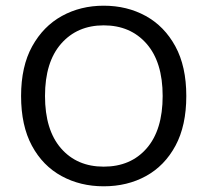

<svg xmlns="http://www.w3.org/2000/svg" viewBox="-20 -641 729 674"><path d="M634 -304Q634 -200 596 -129.5Q558 -59 492.5 -23Q427 13 344 13Q262 13 196 -23Q130 -59 92 -129.5Q54 -200 54 -304Q54 -408 93 -478.5Q132 -549 197.5 -585Q263 -621 344 -621Q426 -621 491.5 -585Q557 -549 595.5 -478.5Q634 -408 634 -304ZM551 -304Q551 -423 494.5 -487.5Q438 -552 344 -552Q251 -552 194.5 -487.5Q138 -423 138 -304Q138 -185 194 -120.5Q250 -56 344 -56Q439 -56 495 -120.5Q551 -185 551 -304Z"/></svg>

Font: Baloo Paaji 2
Style: Regular
Weight: 400
Designer: Shuchita Grover, Noopur Datye and Ek Type
Foundry: Ek Type
Version: Version 1.700